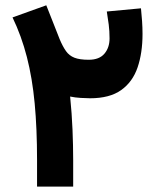

<svg xmlns="http://www.w3.org/2000/svg" viewBox="-20 -691 588 711"><path d="M502 -660.2Q504.4 -637.7 506.1 -613Q507.8 -588.4 507.8 -565.4Q507.8 -495.1 489.5 -441.4Q471.2 -387.7 428.7 -357.4Q386.2 -327.1 313.5 -327.1Q299.8 -327.1 279.1 -328.4Q258.3 -329.6 239.7 -333.5Q246.1 -270.5 248.5 -211.2Q251 -151.9 251 -97.2V0H117.2V-98.6Q117.2 -214.8 108.4 -308.3Q99.6 -401.9 79.6 -479.7Q59.6 -557.6 26.4 -626.5L151.4 -671.4Q166 -635.7 176.3 -608.4Q186.5 -581.1 200.7 -546.4Q212.4 -518.6 224.4 -501.7Q236.3 -484.9 255.6 -477.3Q274.9 -469.7 308.6 -469.7Q347.7 -469.7 366.7 -492.2Q385.7 -514.6 385.7 -548.8Q385.7 -575.7 382.6 -600.3Q379.4 -625 375.5 -648.4Z"/></svg>

Font: Vazirmatn UI NL ExtraBold
Style: Regular
Weight: 800
Designer: Saber Rastikerdar
Foundry: Saber Rastikerdar
Version: Version 33.003